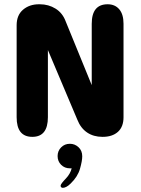

<svg xmlns="http://www.w3.org/2000/svg" viewBox="-20 -640 659 900"><path d="M131.5 1.5Q58 1.5 58 -90.5V-521.5Q58 -569 88 -594.5Q118 -620 162.5 -620H166.5Q207.5 -620 240.5 -599.5Q273.5 -579 288 -539.5L410 -241V-528.5Q410 -620 484.5 -620Q519 -620 539 -596.5Q559 -573 559 -528.5V-90.5Q559 -45.5 532.8 -22Q506.5 1.5 461.5 1.5H460Q418.5 1.5 388.2 -19Q358 -39.5 342.5 -79L204.5 -405.5V-90.5Q204.5 1.5 131.5 1.5ZM307.5 34Q331 34 348.2 50.2Q365.5 66.5 365.5 92.5Q365.5 114 355 151Q344.5 188 311.5 220Q300.5 231 291 235.8Q281.5 240.5 274.5 240.5Q269.5 240.5 266.8 237.5Q264 234.5 264 231Q264 226 270.8 217.2Q277.5 208.5 289.5 196Q299.5 185.5 306.2 173.5Q313 161.5 316 149Q314.5 149 312 149Q309.5 149 307.5 149Q283 149 266.5 132.5Q250 116 250 91.5Q250 67.5 266.5 50.8Q283 34 307.5 34Z"/></svg>

Font: Sono ExtraLight Monospace
Style: Bold
Weight: 700
Version: Version 2.112